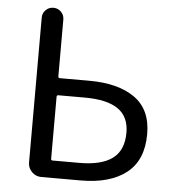

<svg xmlns="http://www.w3.org/2000/svg" viewBox="-52 -781 752 830"><g transform="rotate(5 323.5 -366.5)"><path d="M157.2 0Q133.8 0 116.7 -17.1Q99.6 -34.2 99.6 -57.6V-686.5Q99.6 -706.1 113.3 -719.7Q127 -733.4 146.5 -733.4Q166 -733.4 179.7 -719.7Q193.4 -706.1 193.4 -686.5V-440.4Q193.4 -432.6 200.2 -432.6H328.1Q454.1 -432.6 525.9 -381.8Q597.7 -331.1 597.7 -224.6Q597.7 -111.3 526.9 -55.7Q456.1 0 329.1 0ZM193.4 -82Q193.4 -75.2 200.2 -75.2H317.4Q412.1 -75.2 460 -110.8Q507.8 -146.5 507.8 -222.7Q507.8 -292 460 -325.2Q412.1 -358.4 315.4 -358.4H200.2Q193.4 -358.4 193.4 -350.6Z"/></g></svg>

Font: Gen Jyuu Gothic Regular
Style: Regular
Weight: 400
Designer: [Source Han Sans]
Ryoko NISHIZUKA  (kana & ideographs); Paul D. Hunt (Latin, Greek & Cyrillic); Wenlong ZHANG  (bopomofo
Version: Version 1.002.20150607